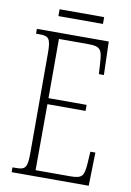

<svg xmlns="http://www.w3.org/2000/svg" viewBox="-92 -885 643 942"><g transform="rotate(10 230.0 -414.0)"><path d="M127 -794H349V-828H127ZM34 0H418L422 -166H397L393 -102C388 -45 382 -30 320 -30H148L149 -359H339V-389H149V-684H294C358 -684 365 -670 369 -596L372 -548H397L392 -714H34V-690H51C98 -690 108 -679 108 -605V-108C108 -35 98 -24 51 -24H34Z"/></g></svg>

Font: Noto Serif Khmer ExtraCondensed ExtraLight
Style: Regular
Weight: 200
Width: 2
Designer: Danh Hong and the Monotype Design Team
Foundry: Monotype Imaging Inc.
Version: Version 2.004